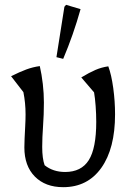

<svg xmlns="http://www.w3.org/2000/svg" viewBox="-20 -767 552 796"><path d="M242 9Q168 9 124.5 -35Q81 -79 81 -156Q81 -170 82 -193.5Q83 -217 84.5 -244Q86 -271 86 -293Q86 -340 77 -385L26 -451Q62 -469 89 -479Q116 -489 145 -493Q153 -458 157.5 -419Q162 -380 162 -342Q162 -293 158.5 -244.5Q155 -196 155 -158Q155 -110 165 -82Q200 -54 250 -54Q317 -54 348 -103Q379 -152 379 -262Q379 -294 376.5 -327.5Q374 -361 370 -384L317 -446Q350 -466 375.5 -477Q401 -488 429 -492Q442 -457 449.5 -402Q457 -347 457 -293Q457 -151 400 -71Q343 9 242 9ZM242 -523 214 -530 247 -739 254 -747 314 -729Q284 -622 242 -523Z"/></svg>

Font: Piazzolla
Style: Regular
Weight: 400
Designer: Juan Pablo del Peral
Foundry: Huerta Tipografica
Version: Version 1.330